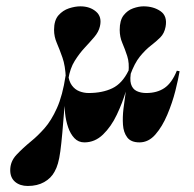

<svg xmlns="http://www.w3.org/2000/svg" viewBox="-20 -447 624 618"><path d="M238.7 -426.6Q269.4 -426.6 289.1 -409.7Q308.9 -392.7 301.6 -362.1Q297.6 -344.4 283.5 -327.8Q269.4 -311.3 252.4 -293.1Q235.5 -275 220.6 -251.2Q205.6 -227.4 200 -192.7L191.9 -195.2Q190.3 -235.5 181 -261.7Q171.8 -287.9 162.9 -308.5Q154 -329 154 -350.8Q154 -381.5 168.1 -397.6Q182.3 -413.7 202 -420.2Q221.8 -426.6 238.7 -426.6ZM12.9 100.8Q12.9 72.6 33.1 51.2Q53.2 29.8 80.6 7.3Q101.6 -9.7 123.4 -34.3Q145.2 -58.9 163.3 -99.2Q181.5 -139.5 191.1 -203.2L197.6 -183.9Q195.2 -164.5 192.7 -145.6Q190.3 -126.6 187.9 -107.3Q183.9 -54.8 180.6 -19.4Q177.4 16.1 174.2 39.9Q171 63.7 166.5 79Q162.1 94.4 155.6 105.6Q144.4 126.6 122.2 139.1Q100 151.6 69.4 151.6Q44.4 151.6 28.6 138.3Q12.9 125 12.9 100.8ZM204 -240.3 199.2 -208.1Q201.6 -185.5 211.3 -172.2Q221 -158.9 235.5 -153.2Q250 -147.6 265.3 -147.6Q309.7 -147.6 341.5 -162.9Q373.4 -178.2 393.5 -219.4L401.6 -217.7Q396.8 -192.7 385.5 -154.4Q374.2 -116.1 356 -77.8Q337.9 -39.5 311.7 -14.1Q285.5 11.3 251.6 11.3Q232.3 11.3 219.4 -2.4Q206.5 -16.1 199.2 -37.5Q191.9 -58.9 189.5 -82.3Q187.1 -105.6 187.9 -125L196 -240.3ZM441.9 -426.6Q474.2 -426.6 496.8 -410.9Q519.4 -395.2 512.9 -360.5Q508.9 -339.5 496 -326.6Q483.1 -313.7 465.3 -300Q447.6 -286.3 430.2 -264.9Q412.9 -243.5 399.2 -205.6L393.5 -213.7Q396.8 -244.4 389.5 -266.5Q382.3 -288.7 373.8 -308.5Q365.3 -328.2 365.3 -350.8Q365.3 -381.5 377.8 -397.6Q390.3 -413.7 408.5 -420.2Q426.6 -426.6 441.9 -426.6ZM396.8 -241.9 403.2 -222.6Q396.8 -192.7 401.6 -176.6Q406.5 -160.5 419.8 -154Q433.1 -147.6 450.8 -147.6Q485.5 -147.6 509.3 -163.7Q533.1 -179.8 549.2 -219.4L558.1 -217.7Q554 -192.7 544.4 -154.4Q534.7 -116.1 518.5 -77.8Q502.4 -39.5 480.2 -14.1Q458.1 11.3 429 11.3Q401.6 11.3 389.5 -4.8Q377.4 -21 375.8 -45.6Q374.2 -70.2 377.4 -96.8Z"/></svg>

Font: Playfair 144pt SemiCondensed Black
Style: Regular
Weight: 900
Width: 4
Designer: Claus Eggers Sørensen
Foundry: Claus Eggers Sørensen
Version: Version 2.203